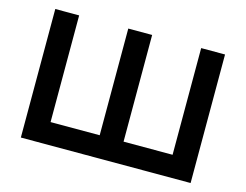

<svg xmlns="http://www.w3.org/2000/svg" viewBox="-96 -855 1294 1010"><g transform="rotate(15 550.5 -350.0)"><path d="M88.5 0V-700H218.5V-119H486V-700H616V-119H883V-700H1013V0Z"/></g></svg>

Font: Geologica Roman Medium
Style: Regular
Weight: 500
Designer: Sindre Bremnes, Frode Helland
Foundry: Monokrom Skriftforlag AS
Version: Version 1.010;gftools[0.9.28]